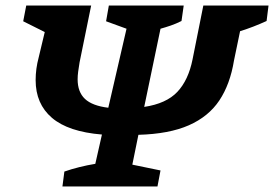

<svg xmlns="http://www.w3.org/2000/svg" viewBox="-20 -675 992 695"><path d="M206 0 213 -54Q265 -72 325 -82L349 -188Q227 -198 168 -248.5Q109 -299 109 -385Q109 -426 120 -467L142 -559L64 -598L75 -655H310L268 -449Q265 -431 263 -416Q261 -401 261 -388Q261 -342 287.5 -317Q314 -292 372 -285L438 -571L364 -598L374 -655H645L637 -599Q617 -589 598 -582.5Q579 -576 561 -571L502 -288Q582 -300 622 -342.5Q662 -385 677 -460L716 -655H952L945 -599Q897 -577 849 -562L827 -456Q813 -370 774 -311.5Q735 -253 663.5 -221.5Q592 -190 481 -187L459 -79L561 -58L550 0Z"/></svg>

Font: Piazzolla
Style: Bold Italic
Weight: 700
Italic angle: -11.3°
Designer: Juan Pablo del Peral
Foundry: Huerta Tipografica
Version: Version 1.330